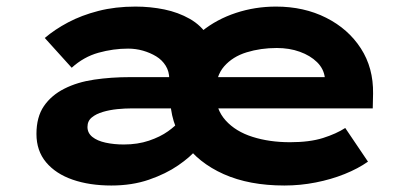

<svg xmlns="http://www.w3.org/2000/svg" viewBox="-20 -562 1276 592"><path d="M323.3 10Q256.1 10 204.1 -8Q152 -26 122.2 -61.5Q92.4 -97 92.4 -149Q92.4 -201.3 115.4 -234.9Q138.4 -268.4 178.5 -288.6Q218.6 -308.9 270.6 -316.5Q322.7 -324.2 381.3 -324.2H991L981.7 -301.4V-322Q978.4 -349.9 957.5 -370.4Q936.5 -390.9 904.4 -402.4Q872.4 -414 833.3 -414Q783.6 -414 740.5 -400.7Q697.4 -387.5 671.1 -357.4Q644.9 -327.4 644.9 -275.5Q644.9 -224.7 675.8 -190.6Q706.7 -156.4 758.7 -140Q810.6 -123.5 874.3 -123.5Q934.7 -123.5 975.9 -136.5Q1017.1 -149.6 1044.5 -167.4L1114.6 -63.6Q1084.1 -42.1 1042.6 -25.4Q1001.1 -8.7 953.5 0.6Q905.9 10 856.9 10Q748.4 10 669.7 -25.1Q591.1 -60.3 547.9 -122.2Q504.8 -184.2 504.8 -263.3Q504.8 -327.7 531.2 -378.7Q557.5 -429.7 603 -466.2Q648.4 -502.7 707.5 -522.2Q766.6 -541.7 831 -541.7Q917.2 -541.7 985.5 -507.3Q1053.9 -472.9 1092.7 -412.7Q1131.5 -352.6 1130.3 -273.5L1129.3 -227.8H385.5Q365.3 -227.8 341.7 -225.5Q318.2 -223.1 297.4 -217Q276.5 -210.9 263.1 -199.9Q249.7 -189 249.7 -170.5Q249.7 -152 264.8 -139.8Q279.9 -127.7 305.8 -122.1Q331.6 -116.5 361.7 -116.5Q404.5 -116.5 439.4 -128.3Q474.2 -140.1 498.1 -157.2Q522 -174.2 533.1 -188.9L586 -101.5Q567.3 -78.2 529.4 -52.1Q491.6 -26 439.4 -8Q387.3 10 323.3 10ZM501.9 -248.4V-318.5Q501.9 -341.6 491 -359.2Q480.1 -376.9 461.6 -388.2Q443.1 -399.4 420.8 -405.8Q398.4 -412.1 375 -412.1Q329.2 -412.1 283.6 -399.4Q237.9 -386.6 201.1 -353.1L118.1 -444.9Q148.7 -471.1 190 -493Q231.3 -514.9 283.4 -528.3Q335.5 -541.7 397.7 -541.7Q443.4 -541.7 486.6 -532.9Q529.7 -524 565.1 -503.9Q600.4 -483.9 621.5 -450.2Q642.6 -416.5 642.6 -367.3V-250.9Z"/></svg>

Font: Lexend Peta
Style: Regular
Weight: 400
Designer: Bonnie Shaver-Troup, Thomas Jockin
Foundry: Lexend
Version: Version 1.007